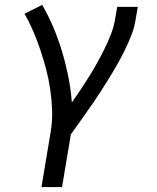

<svg xmlns="http://www.w3.org/2000/svg" viewBox="-20 -548 640 783"><path d="M149 215 187 -12Q194 -55 192.5 -98Q191 -141 185 -182.5Q179 -224 168.5 -264Q158 -304 145 -343Q132 -382 116 -419.5Q100 -457 80 -492L152 -528Q178 -483 198 -435.5Q218 -388 233 -338Q248 -288 258.5 -236Q269 -184 273 -130Q292 -157 310 -184Q328 -211 345 -238.5Q362 -266 377.5 -294Q393 -322 407 -350.5Q421 -379 432.5 -408.5Q444 -438 449 -468L458 -520H542L533 -468Q528 -436 516 -405Q504 -374 489 -343.5Q474 -313 457.5 -284Q441 -255 423 -226Q405 -197 386.5 -168.5Q368 -140 348 -111.5Q328 -83 308.5 -55.5Q289 -28 269 0L233 215Z"/></svg>

Font: Iosevka Aile Oblique
Style: Regular
Weight: 400
Italic angle: -9°
Designer: Belleve Invis
Foundry: Belleve Invis
Version: Version 31.1.0; ttfautohint (v1.8.4)